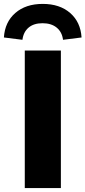

<svg xmlns="http://www.w3.org/2000/svg" viewBox="-62 -964 438 984"><path d="M65 0V-705H250V0ZM53 -760 -42 -772Q-37 -851 16.5 -897.5Q70 -944 157 -944Q244 -944 297.5 -897.5Q351 -851 356 -772L261 -760Q256 -800 228.5 -822.5Q201 -845 156 -845Q111 -845 84.5 -822.5Q58 -800 53 -760Z"/></svg>

Font: Mulish Black
Style: Regular
Weight: 900
Designer: Vernon Adams
Foundry: Vernon Adams
Version: Version 3.603; ttfautohint (v1.8.3)